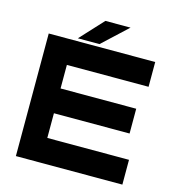

<svg xmlns="http://www.w3.org/2000/svg" viewBox="-122 -954 981 1059"><g transform="rotate(15 369.0 -424.0)"><path d="M65 0V-700H673V-558.5H206.5V-424H638.5V-282.5H206.5V-141.5H673V0ZM227 -716 349 -848H492.5L350.5 -716Z"/></g></svg>

Font: Tourney Expanded Black
Style: Regular
Weight: 900
Width: 7
Designer: Tyler Finck
Foundry: Etcetera Type Co
Version: Version 1.010; ttfautohint (v1.8.3)